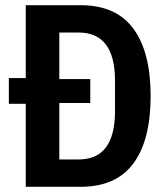

<svg xmlns="http://www.w3.org/2000/svg" viewBox="-20 -718 640 738"><path d="M79 -319H14V-418H79V-698H290Q426 -698 492.5 -608Q559 -518 559 -349Q559 -179 492.5 -89.5Q426 0 290 0H79ZM281 -105Q353 -105 387.5 -152Q422 -199 422 -289V-410Q422 -499 387.5 -546Q353 -593 281 -593H208V-414H327V-322H208V-105Z"/></svg>

Font: IBM Plex Mono SmBld
Style: Regular
Weight: 600
Monospace: yes
Designer: Mike Abbink, Paul van der Laan, Pieter van Rosmalen
Foundry: Bold Monday
Version: Version 2.3